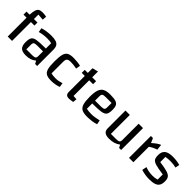

<svg xmlns="http://www.w3.org/2000/svg" viewBox="257 -1881 3102 3102"><g transform="rotate(45 1808.5 -330.0)"><path d="M220 -602V-500H300V-431H220V0H120V-431H50V-500H120Q124 -569 136 -606.5Q148 -644 172.5 -659.5Q197 -675 241 -675Q289 -675 333 -665L327 -593Z M793 -370V0H747L720 -50Q684 -19 640.5 -4.5Q597 10 541 10Q458 10 423 -24.5Q388 -59 388 -140Q388 -213 408 -245Q428 -277 486.5 -288Q545 -299 678 -299H693V-420Q656 -431 592 -431Q512 -431 423 -407L410 -480Q447 -493 502 -501.5Q557 -510 609 -510Q678 -510 718 -496.5Q758 -483 775.5 -452.5Q793 -422 793 -370ZM693 -125V-234H560Q513 -234 496 -222Q479 -210 479 -176V-67H613Q660 -67 676.5 -79Q693 -91 693 -125Z M938 -250Q938 -357 953 -412Q968 -467 1006 -488.5Q1044 -510 1118 -510Q1159 -510 1203.5 -505Q1248 -500 1280 -492L1268 -416Q1196 -431 1129 -431Q1080 -431 1061 -412.5Q1042 -394 1042 -347V-80Q1078 -69 1144 -69Q1176 -69 1206.5 -74.5Q1237 -80 1280 -93L1291 -20Q1257 -6 1211.5 2Q1166 10 1118 10Q1044 10 1006 -12Q968 -34 953 -88.5Q938 -143 938 -250Z M1551 -431V-74Q1587 -70 1622 -69L1616 -1Q1560 10 1525 10Q1487 10 1469 -8.5Q1451 -27 1451 -65V-431H1381V-500H1451V-607L1551 -632V-500H1640V-431Z M2130 -93 2143 -20Q2106 -6 2051.5 2Q1997 10 1939 10Q1861 10 1820 -12.5Q1779 -35 1762 -90Q1745 -145 1745 -250Q1745 -351 1764.5 -406.5Q1784 -462 1829 -486Q1874 -510 1956 -510Q2037 -510 2079.5 -497Q2122 -484 2139 -452.5Q2156 -421 2156 -360Q2156 -287 2135 -255Q2114 -223 2052.5 -212Q1991 -201 1850 -201V-80Q1890 -69 1957 -69Q1998 -69 2037 -74.5Q2076 -80 2130 -93ZM1850 -370V-266H1982Q2031 -266 2048.5 -278Q2066 -290 2066 -324V-428H1933Q1885 -428 1867.5 -416Q1850 -404 1850 -370Z M2712 0H2666L2639 -50Q2599 -19 2551.5 -4.5Q2504 10 2443 10Q2375 10 2343 -15.5Q2311 -41 2311 -95V-500H2411V-67H2527Q2576 -67 2594 -79Q2612 -91 2612 -125V-500H2712Z M2974 -421Q3019 -461 3051 -483Q3083 -505 3111 -515L3121 -417Q3088 -407 3052.5 -389.5Q3017 -372 2992 -353V0H2892V-500H2939Z M3381 -515Q3468 -515 3547 -493L3533 -420Q3508 -427 3474 -431.5Q3440 -436 3411 -436Q3351 -436 3297 -427V-309Q3417 -292 3473.5 -274.5Q3530 -257 3551 -227.5Q3572 -198 3572 -141Q3572 -84 3551.5 -50Q3531 -16 3485 -0.5Q3439 15 3362 15Q3276 15 3181 -14L3197 -94Q3274 -64 3361 -64Q3391 -64 3414 -67Q3437 -70 3467 -78V-196Q3338 -214 3283 -231Q3228 -248 3210 -276.5Q3192 -305 3192 -366Q3192 -443 3237.5 -479Q3283 -515 3381 -515Z"/></g></svg>

Font: Changa
Style: Regular
Weight: 400
Designer: Eduardo Rodriguez Tunni
Foundry: Eduardo Rodriguez Tunni
Version: Version 2.002; ttfautohint (v1.5.10-5e6f)